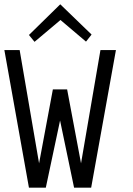

<svg xmlns="http://www.w3.org/2000/svg" viewBox="-51 -869 617 889"><path d="M485.8 -637.2 371.1 0H292L227.1 -311L161.1 0H83L-30.8 -637.2H40L129.9 -112.8L193.8 -455.1H259.8L324.2 -112.8L414.1 -637.2ZM373 -709 347.2 -676.3 229 -776.4 108.9 -675.3 83 -707 228 -849.1Z"/></svg>

Font: Anonymous Pro
Style: Regular
Weight: 400
Monospace: yes
Designer: Mark Simonson
Version: Version 1.003